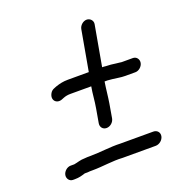

<svg xmlns="http://www.w3.org/2000/svg" viewBox="-117 -717 774 825"><g transform="rotate(-20 270.5 -304.5)"><path d="M78 9H87C106 9 119 5 135 0H148C155 -1 162 -1 171 -1C218 -1 266 -10 310 -7H462C479 -7 496 -21 499 -38C502 -55 490 -68 473 -68H323C276 -70 229 -62 182 -62C173 -62 164 -62 157 -61C136 -61 124 -55 106 -52H89C73 -52 57 -38 54 -22C51 -6 62 9 78 9ZM333 -588 300 -403H205C182 -403 166 -399 148 -393L138 -389C129 -386 122 -380 118 -372C103 -344 125 -322 151 -332L161 -336C171 -340 181 -342 194 -342H289C283 -310 282 -278 276 -245L265 -182C262 -165 273 -151 290 -151C307 -151 323 -165 326 -182L337 -246C342 -276 345 -312 350 -342H363L385 -340C406 -338 420 -334 442 -334H488C504 -334 520 -348 523 -364C526 -380 515 -395 499 -395H451C448 -395 444 -395 440 -396L422 -398C409 -400 392 -402 377 -402C372 -403 366 -403 361 -403L394 -588C397 -604 384 -618 368 -618C352 -618 336 -604 333 -588Z"/></g></svg>

Font: Blanket
Style: Obl
Weight: 400
Foundry: Cannot Into Space Fonts
Version: Version 0.9